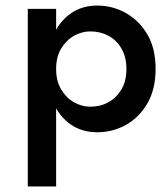

<svg xmlns="http://www.w3.org/2000/svg" viewBox="-20 -472 599 691"><path d="M182 199V-440H80V199ZM540 -224Q540 -297 511 -347Q482 -397 434 -424.5Q386 -452 330 -452Q275 -452 234.5 -423.5Q194 -395 171.5 -344.5Q149 -294 149 -224Q149 -154 171.5 -103Q194 -52 234.5 -24Q275 4 330 4Q386 4 434 -23Q482 -50 511 -101Q540 -152 540 -224ZM435 -224Q435 -180 417 -150Q399 -120 370 -104Q341 -88 305 -88Q275 -88 247 -103.5Q219 -119 200.5 -149.5Q182 -180 182 -224Q182 -268 200.5 -298Q219 -328 247 -343.5Q275 -359 305 -359Q341 -359 370 -343.5Q399 -328 417 -297.5Q435 -267 435 -224Z"/></svg>

Font: SpinnyJost
Style: Regular
Weight: 500
Version: Version 3.710